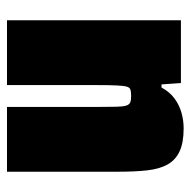

<svg xmlns="http://www.w3.org/2000/svg" viewBox="-18 -532 558 563"><g transform="rotate(-90 261.5 -251.0)"><path d="M166 8Q124 8 98.5 -4Q73 -16 60 -39.5Q47 -63 43 -98.5Q39 -134 39 -182V-510H229V-240Q229 -207 229.5 -188Q230 -169 233 -160Q236 -151 242.5 -148.5Q249 -146 261 -146Q273 -146 279.5 -148Q286 -150 288.5 -159Q291 -168 292 -189Q293 -210 293 -247V-510H483V0H299L295 -57H286Q273 -33 254 -19Q235 -5 212.5 1.5Q190 8 166 8Z"/></g></svg>

Font: Saira SemiCondensed Black
Style: Regular
Weight: 900
Width: 4
Designer: Hector Gatti with collaboration of the Omnibus-Type team
Foundry: Omnibus-Type
Version: Version 1.101